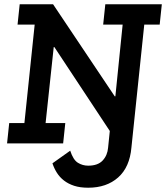

<svg xmlns="http://www.w3.org/2000/svg" viewBox="-20 -670 776 897"><path d="M275 0H13L23 -95H94L142 -555H62L72 -650H228L516 -220H519L553 -555H462L472 -650H736L726 -555H654L594 19Q586 111 532 159Q478 207 392 207Q354 207 326.5 198Q299 189 279 173.5Q259 158 246 137.5Q233 117 225 93L308 34Q322 77 344 90.5Q366 104 392 104Q437 104 459.5 80Q482 56 485 20L493 -58L234 -450H231L193 -95H285Z"/></svg>

Font: Zilla Slab SemiBold
Style: Regular
Weight: 600
Designer: Typotheque.com
Foundry: Typotheque type foundry
Version: Version 1.0; 2017